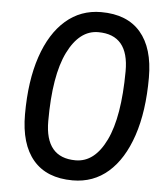

<svg xmlns="http://www.w3.org/2000/svg" viewBox="-52 -760 704 816"><g transform="rotate(5 300.0 -352.5)"><path d="M288 9Q177 9 119.5 -58.5Q62 -126 62 -253Q62 -396 97 -499.5Q132 -603 196 -658.5Q260 -714 347 -714Q458 -714 515.5 -647Q573 -580 573 -454Q573 -310 538 -206Q503 -102 439.5 -46.5Q376 9 288 9ZM293 -77Q374 -77 422.5 -177.5Q471 -278 472 -472Q473 -628 342 -628Q262 -628 212.5 -528Q163 -428 163 -233Q163 -77 293 -77Z"/></g></svg>

Font: Nunito Sans SemiBold
Style: Italic
Weight: 600
Italic angle: -9°
Designer: Vernon Adams
Foundry: Vernon Adams
Version: Version 3.006; ttfautohint (v1.8.3)